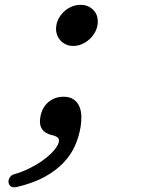

<svg xmlns="http://www.w3.org/2000/svg" viewBox="-20 -550 640 794"><path d="M51 223Q38 226 29 223Q20 220 16 208Q13 197 19 186Q25 175 37 171Q69 162 98 148Q127 134 151 117.5Q175 101 192.5 83.5Q210 66 219 49Q227 32 222 23Q217 14 196 9Q167 3 154 -16Q141 -35 147 -67Q154 -106 180.5 -128Q207 -150 243 -150Q269 -150 285 -138.5Q301 -127 308.5 -109Q316 -91 316.5 -68.5Q317 -46 313 -23Q306 17 289.5 54Q273 91 242 123.5Q211 156 164.5 181.5Q118 207 51 223ZM213 -445Q216 -463 225.5 -478.5Q235 -494 248.5 -505.5Q262 -517 278.5 -523.5Q295 -530 313 -530Q331 -530 345 -523.5Q359 -517 369 -505.5Q379 -494 382.5 -478.5Q386 -463 383 -445Q380 -428 370.5 -412.5Q361 -397 347.5 -385.5Q334 -374 317.5 -367Q301 -360 283 -360Q265 -360 251 -367Q237 -374 227.5 -385.5Q218 -397 214 -412.5Q210 -428 213 -445Z"/></svg>

Font: Maple Mono Normal NL
Style: Italic
Weight: 400
Italic angle: -10°
Monospace: yes
Designer: subframe7536
Version: Version 7.000